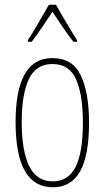

<svg xmlns="http://www.w3.org/2000/svg" viewBox="-20 -783 443 813"><path d="M357 -264Q357 -124 319 -57Q281 10 204 10Q46 10 46 -266Q46 -400 84.5 -468.5Q123 -537 202 -537Q287 -537 322 -464Q357 -391 357 -264ZM72 -266Q72 -143 104 -79Q136 -15 203 -15Q269 -15 300 -76Q331 -137 331 -265Q331 -380 302.5 -446Q274 -512 202 -512Q133 -512 102.5 -448.5Q72 -385 72 -266ZM217 -763Q230 -740 248.5 -708Q267 -676 283.5 -649.5Q300 -623 306 -613V-606H291Q270 -632 246 -667.5Q222 -703 202 -733Q183 -705 158.5 -668Q134 -631 114 -606H98V-613Q109 -629 125 -656Q141 -683 158 -712Q175 -741 187 -763Z"/></svg>

Font: Noto Sans Gujarati UI ExtraCondensed Thin
Style: Regular
Weight: 100
Width: 2
Designer: Jelle Bosma - Monotype Design Team, Universal Thirst
Foundry: Monotype Imaging Inc.
Version: Version 2.106; ttfautohint (v1.8.4.7-5d5b)